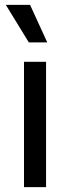

<svg xmlns="http://www.w3.org/2000/svg" viewBox="-20 -772 289 792"><path d="M79 0V-517H170V0ZM99 -597 4 -752H104L175 -597Z"/></svg>

Font: Bricolage Grotesque
Style: Regular
Weight: 400
Designer: Mathieu Triay
Foundry: Atelier Triay
Version: Version 1.001;gftools[0.9.33.dev8+g029e19f]